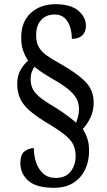

<svg xmlns="http://www.w3.org/2000/svg" viewBox="-20 -780 507 914"><path d="M237 114Q153 114 115 80.5Q77 47 77 -4Q77 -45 97.5 -60Q118 -75 141 -75Q141 -39 152 -6.5Q163 26 186 46.5Q209 67 246 67Q292 67 316 37Q340 7 340 -38Q340 -65 330.5 -88Q321 -111 290.5 -136.5Q260 -162 197 -199Q123 -244 92.5 -283.5Q62 -323 62 -381Q62 -418 77 -445.5Q92 -473 114 -491Q100 -512 90.5 -538Q81 -564 81 -601Q81 -677 127 -718.5Q173 -760 244 -760Q316 -760 352.5 -729.5Q389 -699 389 -657Q389 -628 371.5 -611.5Q354 -595 322 -595Q322 -624 314 -650.5Q306 -677 288 -694Q270 -711 240 -711Q200 -711 176 -685Q152 -659 152 -613Q152 -578 165 -555.5Q178 -533 203 -515.5Q228 -498 266 -477Q349 -430 387.5 -390Q426 -350 426 -291Q426 -252 410.5 -220Q395 -188 374 -166Q387 -146 395.5 -121.5Q404 -97 404 -62Q404 -12 385 27.5Q366 67 329 90.5Q292 114 237 114ZM342 -196Q347 -207 351.5 -224.5Q356 -242 356 -261Q356 -283 347.5 -303.5Q339 -324 315.5 -346Q292 -368 248 -394Q218 -411 192 -427.5Q166 -444 144 -462Q137 -453 131.5 -438Q126 -423 126 -402Q126 -375 137 -354.5Q148 -334 175 -313Q202 -292 250 -264Q281 -244 304.5 -226.5Q328 -209 342 -196Z"/></svg>

Font: Noto Serif Lao Condensed Medium
Style: Regular
Weight: 500
Width: 3
Designer: Monotype Design Team
Foundry: Monotype Imaging Inc.
Version: Version 2.003; ttfautohint (v1.8.4.7-5d5b)